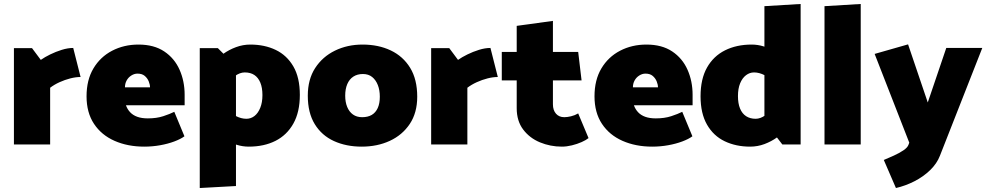

<svg xmlns="http://www.w3.org/2000/svg" viewBox="-20 -726 4967 965"><path d="M232 0V-285Q253 -301 279.5 -313Q306 -325 333.5 -332Q361 -339 385 -339L348 -485Q321 -485 290.5 -475.5Q260 -466 232.5 -452.5Q205 -439 185 -425L141 -484H50V0Z M908 -197V-250Q908 -318 882.5 -375.5Q857 -433 805.5 -467.5Q754 -502 676 -502Q603 -502 543.5 -471Q484 -440 449.5 -382Q415 -324 415 -242Q415 -160 452.5 -103.5Q490 -47 556 -18Q622 11 705 11Q746 11 785 4Q824 -3 856 -15Q888 -27 907 -41L856 -164Q834 -153 800.5 -142Q767 -131 723 -131Q692 -131 670 -139Q648 -147 634 -162Q620 -177 613 -197ZM608 -287Q608 -306 616.5 -321.5Q625 -337 640 -346.5Q655 -356 671 -356Q694 -356 707.5 -344.5Q721 -333 727.5 -317Q734 -301 734 -287Z M1166 209V-393L1075 -484H984V219ZM1107 -296Q1136 -326 1161 -344Q1186 -362 1210 -362Q1239 -362 1258.5 -349Q1278 -336 1288.5 -310.5Q1299 -285 1299 -248Q1299 -211 1288 -184Q1277 -157 1259 -143Q1241 -129 1218 -129Q1192 -129 1164 -143.5Q1136 -158 1107 -185L1056 -78Q1084 -46 1112.5 -26.5Q1141 -7 1170.5 2Q1200 11 1230 11Q1307 11 1364.5 -18Q1422 -47 1454.5 -105Q1487 -163 1487 -249Q1487 -336 1454.5 -392Q1422 -448 1366 -475Q1310 -502 1238 -502Q1201 -502 1166 -489Q1131 -476 1102.5 -455.5Q1074 -435 1056 -413Z M1798 11Q1720 11 1658.5 -17Q1597 -45 1562 -102Q1527 -159 1527 -245Q1527 -327 1564 -384Q1601 -441 1663.5 -471.5Q1726 -502 1802 -502Q1882 -502 1944 -472.5Q2006 -443 2041.5 -385Q2077 -327 2077 -240Q2077 -159 2039.5 -103Q2002 -47 1939 -18Q1876 11 1798 11ZM1800 -137Q1829 -137 1848.5 -148.5Q1868 -160 1878.5 -183Q1889 -206 1889 -240Q1889 -273 1879 -298.5Q1869 -324 1850.5 -339Q1832 -354 1804 -354Q1776 -354 1756 -341Q1736 -328 1725.5 -303.5Q1715 -279 1715 -245Q1715 -213 1725 -188.5Q1735 -164 1754 -150.5Q1773 -137 1800 -137Z M2329 0V-285Q2350 -301 2376.5 -313Q2403 -325 2430.5 -332Q2458 -339 2482 -339L2445 -485Q2418 -485 2387.5 -475.5Q2357 -466 2329.5 -452.5Q2302 -439 2282 -425L2238 -484H2147V0Z M2886 -465H2759V-621L2577 -596V-465H2502V-322H2577V-182Q2577 -118 2609.5 -75Q2642 -32 2694 -10.5Q2746 11 2804 11Q2828 11 2854.5 4.5Q2881 -2 2903.5 -12Q2926 -22 2938 -32L2886 -156Q2869 -146 2850 -141.5Q2831 -137 2816 -137Q2790 -137 2774.5 -154.5Q2759 -172 2759 -202V-322H2903Z M3461 -197V-250Q3461 -318 3435.5 -375.5Q3410 -433 3358.5 -467.5Q3307 -502 3229 -502Q3156 -502 3096.5 -471Q3037 -440 3002.5 -382Q2968 -324 2968 -242Q2968 -160 3005.5 -103.5Q3043 -47 3109 -18Q3175 11 3258 11Q3299 11 3338 4Q3377 -3 3409 -15Q3441 -27 3460 -41L3409 -164Q3387 -153 3353.5 -142Q3320 -131 3276 -131Q3245 -131 3223 -139Q3201 -147 3187 -162Q3173 -177 3166 -197ZM3161 -287Q3161 -306 3169.5 -321.5Q3178 -337 3193 -346.5Q3208 -356 3224 -356Q3247 -356 3260.5 -344.5Q3274 -333 3280.5 -317Q3287 -301 3287 -287Z M3822 -117 3912 0H4004V-706L3822 -695ZM3881 -195Q3852 -165 3827 -147Q3802 -129 3778 -129Q3750 -129 3730 -142Q3710 -155 3699.5 -180.5Q3689 -206 3689 -243Q3689 -281 3700 -307.5Q3711 -334 3729.5 -348Q3748 -362 3770 -362Q3796 -362 3824 -347.5Q3852 -333 3881 -306L3932 -413Q3904 -445 3875.5 -464.5Q3847 -484 3817.5 -493Q3788 -502 3758 -502Q3682 -502 3624 -473Q3566 -444 3533.5 -386.5Q3501 -329 3501 -242Q3501 -156 3533.5 -99.5Q3566 -43 3622.5 -16Q3679 11 3750 11Q3788 11 3822.5 -2Q3857 -15 3885.5 -35.5Q3914 -56 3932 -78Z M4306 0V-706L4124 -695V0Z M4546 2Q4541 16 4520 30Q4499 44 4472.5 56Q4446 68 4422 78L4483 219Q4531 208 4576 185Q4621 162 4655 129Q4689 96 4704 57L4917 -485H4736L4643 -211L4544 -503L4376 -455L4550 -9Z"/></svg>

Font: Catamaran Thin Black
Style: Regular
Weight: 900
Version: Version 2.000